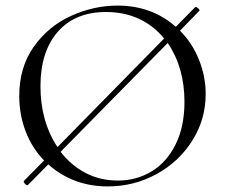

<svg xmlns="http://www.w3.org/2000/svg" viewBox="-20 -656 811 688"><path d="M717 -319Q717 -228 669 -152Q621 -76 540.5 -32Q460 12 366 12Q303 12 249 -8.5Q195 -29 153 -67L80 7L78 8Q74 8 68.5 1.5Q63 -5 66 -8L138 -81Q95 -125 72 -185Q49 -245 49 -312Q49 -415 101 -488.5Q153 -562 234.5 -599Q316 -636 401 -636Q524 -636 610 -560L679 -630L681 -631Q685 -631 691 -625.5Q697 -620 694 -617L625 -546Q669 -502 693 -442Q717 -382 717 -319ZM186 -129 568 -518Q531 -564 478 -588.5Q425 -613 360 -613Q249 -613 187 -542Q125 -471 125 -347Q125 -221 186 -129ZM641 -291Q641 -414 581 -502L197 -112Q235 -63 287 -36Q339 -9 402 -9Q469 -9 523.5 -42Q578 -75 609.5 -139Q641 -203 641 -291Z"/></svg>

Font: Cormorant Garamond
Style: Regular
Weight: 400
Designer: Christian Thalmann (Catharsis Fonts)
Version: Version 3.000